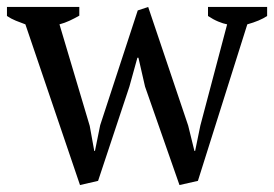

<svg xmlns="http://www.w3.org/2000/svg" viewBox="-30 -520 788 552"><path d="M200 12 43 -450Q29 -455 15.5 -460.5Q2 -466 -10 -474V-500H198V-475Q184 -467 170 -460.5Q156 -454 141 -450L228 -158L241 -86H243L258 -160L366 -490L396 -500L511 -159L529 -86H531L546 -159L623 -450Q612 -452 597.5 -458Q583 -464 568 -474V-500H738V-474Q717 -460 681 -450L539 0L486 12L387 -271L368 -354H365L342 -271L252 0Z"/></svg>

Font: PT Serif
Style: Regular
Weight: 400
Designer: A.Korolkova, O.Umpeleva, V.Yefimov
Foundry: ParaType Ltd
Version: Version 1.000W OFL; ttfautohint (v1.6)